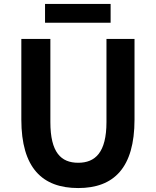

<svg xmlns="http://www.w3.org/2000/svg" viewBox="-20 -938 788 972"><path d="M376 14C556 14 661 -88 661 -333V-741H519V-320C519 -166 462 -114 376 -114C289 -114 235 -166 235 -320V-741H88V-333C88 -88 194 14 376 14ZM208 -823H540V-918H208Z"/></svg>

Font: Noto Sans CJK SC
Style: Bold
Weight: 700
Designer: Ryoko NISHIZUKA 西塚涼子 (kana, bopomofo & ideographs); Paul D. Hunt (Latin, Greek & Cyrillic); Sandoll Communications 산돌커뮤니
Foundry: Adobe
Version: Version 2.004;hotconv 1.0.118;makeotfexe 2.5.65603